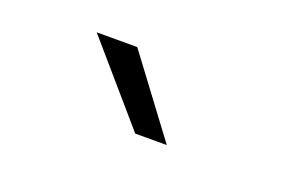

<svg xmlns="http://www.w3.org/2000/svg" viewBox="-39 -923 680 430"><g transform="rotate(20 301.0 -708.0)"><path d="M370.1 -616.2 232.9 -799.8H136.2L294.9 -616.2Z"/></g></svg>

Font: Hack
Style: Regular
Weight: 400
Monospace: yes
Designer: Christopher Simpkins
Foundry: Christopher Simpkins
Version: Version 2.010